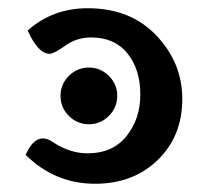

<svg xmlns="http://www.w3.org/2000/svg" viewBox="-20 -444 494 471"><path d="M198.2 -139.2Q169.4 -139.2 148.9 -159.7Q128.4 -180.2 128.4 -209Q128.4 -237.3 148.9 -257.8Q169.4 -278.3 198.2 -278.3Q226.6 -278.3 247.1 -257.8Q267.6 -237.3 267.6 -209Q267.6 -180.2 247.1 -159.7Q226.6 -139.2 198.2 -139.2ZM213.4 6.8Q114.7 6.8 43 -64Q60.5 -104.5 85 -104.5Q96.7 -104.5 109.4 -95.7Q150.4 -67.9 195.3 -67.9Q256.3 -67.9 290.3 -110.1Q324.2 -152.3 324.2 -211.9Q324.2 -273.9 292.7 -313Q261.2 -352.1 203.6 -352.1Q168 -352.1 140.1 -332Q112.3 -312 101.6 -312Q73.7 -312 47.9 -369.1Q108.9 -423.8 195.3 -423.8Q300.3 -423.8 363.8 -356.7Q427.2 -289.6 427.2 -201.2Q427.2 -109.9 366.9 -51.5Q306.6 6.8 213.4 6.8Z"/></svg>

Font: Bainsley
Style: Regular
Weight: 400
Designer: Paul James MIller
Foundry: High-Logic / Made with FontCreator
Version: Version 1.411;March 28, 2021;FontCreator 13.0.0.2683 64-bit